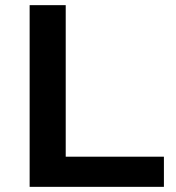

<svg xmlns="http://www.w3.org/2000/svg" viewBox="-20 -725 683 745"><path d="M95 0V-705H235V-117H616V0Z"/></svg>

Font: Nunito Sans 10pt SemiExpanded
Style: Bold
Weight: 700
Width: 6
Designer: Vernon Adams
Foundry: Vernon Adams
Version: Version 3.101;gftools[0.9.27]